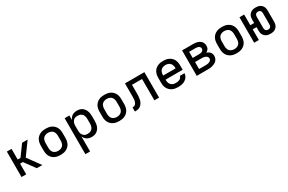

<svg xmlns="http://www.w3.org/2000/svg" viewBox="149 -1856 5103 3398"><g transform="rotate(-30 2700.0 -156.5)"><path d="M104 0V-520H200V-302H257L416 -520H529L340 -260L529 0H416L257 -218H200V0Z M900 8Q870 8 841 3Q812 -2 785 -15Q758 -28 736.5 -48.5Q715 -69 701.5 -95.5Q688 -122 682.5 -151Q677 -180 677 -210V-310Q677 -340 682.5 -369Q688 -398 701.5 -424.5Q715 -451 736.5 -471.5Q758 -492 785 -505Q812 -518 841 -523Q870 -528 900 -528Q930 -528 959 -523Q988 -518 1015 -505Q1042 -492 1063.5 -471.5Q1085 -451 1098.5 -424.5Q1112 -398 1117.5 -369Q1123 -340 1123 -310V-210Q1123 -180 1117.5 -151Q1112 -122 1098.5 -95.5Q1085 -69 1063.5 -48.5Q1042 -28 1015 -15Q988 -2 959 3Q930 8 900 8ZM900 -76Q918 -76 935 -79.5Q952 -83 967.5 -91.5Q983 -100 995 -113Q1007 -126 1014 -142Q1021 -158 1024 -175Q1027 -192 1027 -210V-310Q1027 -328 1024 -345Q1021 -362 1014 -378Q1007 -394 995 -407Q983 -420 967.5 -428.5Q952 -437 935 -440.5Q918 -444 900 -444Q882 -444 865 -440.5Q848 -437 832.5 -428.5Q817 -420 805 -407Q793 -394 786 -378Q779 -362 776 -345Q773 -328 773 -310V-210Q773 -192 776 -175Q779 -158 786 -142Q793 -126 805 -113Q817 -100 832.5 -91.5Q848 -83 865 -79.5Q882 -76 900 -76Z M1285 215V-520H1381V-428Q1391 -451 1406.5 -470.5Q1422 -490 1443 -503.5Q1464 -517 1488.5 -522.5Q1513 -528 1538 -528Q1565 -528 1592 -521.5Q1619 -515 1641 -500Q1663 -485 1679.5 -463Q1696 -441 1705.5 -416Q1715 -391 1719 -364Q1723 -337 1723 -310V-210Q1723 -183 1719 -156Q1715 -129 1705.5 -104Q1696 -79 1679.5 -57Q1663 -35 1641 -20Q1619 -5 1592 1.5Q1565 8 1538 8Q1513 8 1488.5 2.5Q1464 -3 1443 -16.5Q1422 -30 1406.5 -49.5Q1391 -69 1381 -92V215ZM1501 -76Q1518 -76 1535.5 -79.5Q1553 -83 1568 -91.5Q1583 -100 1595 -113Q1607 -126 1614 -142Q1621 -158 1624 -175.5Q1627 -193 1627 -210V-310Q1627 -327 1624 -344.5Q1621 -362 1614 -378Q1607 -394 1595 -407Q1583 -420 1568 -428.5Q1553 -437 1535.5 -440.5Q1518 -444 1501 -444Q1484 -444 1467 -440.5Q1450 -437 1435.5 -428Q1421 -419 1410 -405.5Q1399 -392 1392.5 -376.5Q1386 -361 1383.5 -344Q1381 -327 1381 -310V-210Q1381 -193 1383.5 -176Q1386 -159 1392.5 -143.5Q1399 -128 1410 -114.5Q1421 -101 1435.5 -92Q1450 -83 1467 -79.5Q1484 -76 1501 -76Z M2100 8Q2070 8 2041 3Q2012 -2 1985 -15Q1958 -28 1936.5 -48.5Q1915 -69 1901.5 -95.5Q1888 -122 1882.5 -151Q1877 -180 1877 -210V-310Q1877 -340 1882.5 -369Q1888 -398 1901.5 -424.5Q1915 -451 1936.5 -471.5Q1958 -492 1985 -505Q2012 -518 2041 -523Q2070 -528 2100 -528Q2130 -528 2159 -523Q2188 -518 2215 -505Q2242 -492 2263.5 -471.5Q2285 -451 2298.5 -424.5Q2312 -398 2317.5 -369Q2323 -340 2323 -310V-210Q2323 -180 2317.5 -151Q2312 -122 2298.5 -95.5Q2285 -69 2263.5 -48.5Q2242 -28 2215 -15Q2188 -2 2159 3Q2130 8 2100 8ZM2100 -76Q2118 -76 2135 -79.5Q2152 -83 2167.5 -91.5Q2183 -100 2195 -113Q2207 -126 2214 -142Q2221 -158 2224 -175Q2227 -192 2227 -210V-310Q2227 -328 2224 -345Q2221 -362 2214 -378Q2207 -394 2195 -407Q2183 -420 2167.5 -428.5Q2152 -437 2135 -440.5Q2118 -444 2100 -444Q2082 -444 2065 -440.5Q2048 -437 2032.5 -428.5Q2017 -420 2005 -407Q1993 -394 1986 -378Q1979 -362 1976 -345Q1973 -328 1973 -310V-210Q1973 -192 1976 -175Q1979 -158 1986 -142Q1993 -126 2005 -113Q2017 -100 2032.5 -91.5Q2048 -83 2065 -79.5Q2082 -76 2100 -76Z M2421 0V-84Q2436 -84 2450.5 -87.5Q2465 -91 2476.5 -100.5Q2488 -110 2495.5 -123Q2503 -136 2507.5 -150Q2512 -164 2514 -178.5Q2516 -193 2516.5 -207.5Q2517 -222 2517.5 -236.5Q2518 -251 2518 -266V-520H2915V0H2819V-436H2613V-279Q2613 -255 2612.5 -230.5Q2612 -206 2609.5 -181.5Q2607 -157 2601 -133Q2595 -109 2584 -87Q2573 -65 2556 -46.5Q2539 -28 2517 -17Q2495 -6 2470.5 -3Q2446 0 2421 0Z M3303 8Q3273 8 3243.5 3Q3214 -2 3187 -14.5Q3160 -27 3138 -48Q3116 -69 3102 -95Q3088 -121 3082.5 -150.5Q3077 -180 3077 -210V-310Q3077 -340 3082.5 -369Q3088 -398 3101.5 -424.5Q3115 -451 3136.5 -471.5Q3158 -492 3185 -505Q3212 -518 3241 -523Q3270 -528 3300 -528Q3330 -528 3359 -523Q3388 -518 3415 -505Q3442 -492 3463.5 -471.5Q3485 -451 3498.5 -424.5Q3512 -398 3517.5 -369Q3523 -340 3523 -310V-218H3173V-210Q3173 -192 3176 -174.5Q3179 -157 3186.5 -141Q3194 -125 3206.5 -112Q3219 -99 3234.5 -90.5Q3250 -82 3267.5 -79Q3285 -76 3303 -76Q3322 -76 3341.5 -79Q3361 -82 3379 -90Q3397 -98 3410 -114Q3423 -130 3425 -149H3521Q3519 -124 3509.5 -100.5Q3500 -77 3483.5 -58.5Q3467 -40 3446 -26.5Q3425 -13 3401 -5.5Q3377 2 3352 5Q3327 8 3303 8ZM3173 -302H3427V-310Q3427 -328 3424 -345Q3421 -362 3414 -378Q3407 -394 3395 -407Q3383 -420 3367.5 -428.5Q3352 -437 3335 -440.5Q3318 -444 3300 -444Q3282 -444 3265 -440.5Q3248 -437 3232.5 -428.5Q3217 -420 3205 -407Q3193 -394 3186 -378Q3179 -362 3176 -345Q3173 -328 3173 -310Z M3685 0V-520H3912Q3935 -520 3957 -517.5Q3979 -515 4000.5 -508Q4022 -501 4041 -489Q4060 -477 4074 -459.5Q4088 -442 4094.5 -420Q4101 -398 4101 -376Q4101 -360 4097 -343.5Q4093 -327 4084.5 -313.5Q4076 -300 4063.5 -289.5Q4051 -279 4036 -272Q4055 -265 4073 -254.5Q4091 -244 4104.5 -228.5Q4118 -213 4124.5 -193Q4131 -173 4131 -153Q4131 -128 4122.5 -104Q4114 -80 4097 -61.5Q4080 -43 4057.5 -31Q4035 -19 4011 -12Q3987 -5 3962 -2.5Q3937 0 3912 0ZM3781 -311H3912Q3928 -311 3944 -313.5Q3960 -316 3973.5 -323.5Q3987 -331 3996 -344.5Q4005 -358 4005 -374Q4005 -390 3996 -403.5Q3987 -417 3973 -424Q3959 -431 3943.5 -433.5Q3928 -436 3912 -436H3781ZM3781 -84H3912Q3925 -84 3938.5 -85Q3952 -86 3964.5 -88.5Q3977 -91 3989.5 -96Q4002 -101 4012.5 -109Q4023 -117 4029 -129Q4035 -141 4035 -155Q4035 -168 4029 -180Q4023 -192 4013 -200.5Q4003 -209 3990.5 -214Q3978 -219 3965 -222Q3952 -225 3938.5 -226Q3925 -227 3912 -227H3781Z M4500 8Q4470 8 4441 3Q4412 -2 4385 -15Q4358 -28 4336.5 -48.5Q4315 -69 4301.5 -95.5Q4288 -122 4282.5 -151Q4277 -180 4277 -210V-310Q4277 -340 4282.5 -369Q4288 -398 4301.5 -424.5Q4315 -451 4336.5 -471.5Q4358 -492 4385 -505Q4412 -518 4441 -523Q4470 -528 4500 -528Q4530 -528 4559 -523Q4588 -518 4615 -505Q4642 -492 4663.5 -471.5Q4685 -451 4698.5 -424.5Q4712 -398 4717.5 -369Q4723 -340 4723 -310V-210Q4723 -180 4717.5 -151Q4712 -122 4698.5 -95.5Q4685 -69 4663.5 -48.5Q4642 -28 4615 -15Q4588 -2 4559 3Q4530 8 4500 8ZM4500 -76Q4518 -76 4535 -79.5Q4552 -83 4567.5 -91.5Q4583 -100 4595 -113Q4607 -126 4614 -142Q4621 -158 4624 -175Q4627 -192 4627 -210V-310Q4627 -328 4624 -345Q4621 -362 4614 -378Q4607 -394 4595 -407Q4583 -420 4567.5 -428.5Q4552 -437 4535 -440.5Q4518 -444 4500 -444Q4482 -444 4465 -440.5Q4448 -437 4432.5 -428.5Q4417 -420 4405 -407Q4393 -394 4386 -378Q4379 -362 4376 -345Q4373 -328 4373 -310V-210Q4373 -192 4376 -175Q4379 -158 4386 -142Q4393 -126 4405 -113Q4417 -100 4432.5 -91.5Q4448 -83 4465 -79.5Q4482 -76 4500 -76Z M5191 8Q5170 8 5149 4.5Q5128 1 5109 -8Q5090 -17 5074.5 -32Q5059 -47 5049 -65.5Q5039 -84 5035.5 -105Q5032 -126 5032 -147V-218H4954V0H4858V-520H4954V-302H5032V-373Q5032 -394 5035.5 -415Q5039 -436 5049 -454.5Q5059 -473 5074.5 -488Q5090 -503 5109 -512Q5128 -521 5149 -524.5Q5170 -528 5191 -528Q5212 -528 5233 -524.5Q5254 -521 5273 -512Q5292 -503 5307.5 -488Q5323 -473 5332.5 -454.5Q5342 -436 5346 -415Q5350 -394 5350 -373V-147Q5350 -126 5346 -105Q5342 -84 5332.5 -65.5Q5323 -47 5307.5 -32Q5292 -17 5273 -8Q5254 1 5233 4.5Q5212 8 5191 8ZM5191 -76Q5204 -76 5217 -81Q5230 -86 5239 -96.5Q5248 -107 5251 -120Q5254 -133 5254 -147V-373Q5254 -387 5251 -400Q5248 -413 5239 -423.5Q5230 -434 5217 -439Q5204 -444 5191 -444Q5177 -444 5164 -439Q5151 -434 5142.5 -423.5Q5134 -413 5130.5 -400Q5127 -387 5127 -373V-147Q5127 -133 5130.5 -120Q5134 -107 5142.5 -96.5Q5151 -86 5164 -81Q5177 -76 5191 -76Z"/></g></svg>

Font: Iosevka Fixed Medium Extended
Style: Regular
Weight: 500
Width: 7
Monospace: yes
Designer: Belleve Invis
Foundry: Belleve Invis
Version: Version 24.1.1; ttfautohint (v1.8.4)